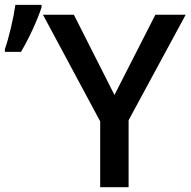

<svg xmlns="http://www.w3.org/2000/svg" viewBox="-178 -775 789 795"><path d="M236.8 -272.5 0 -713.9H127.9L295.9 -381.8L465.3 -713.9H590.8L354.5 -277.3V0H236.8ZM-114.3 -754.9H-5.9V-744.6Q-20.5 -701.2 -43.5 -651.4Q-66.4 -601.6 -91.3 -560.1H-157.7V-571.8Q-145.5 -606.4 -132.8 -659.9Q-120.1 -713.4 -114.3 -754.9Z"/></svg>

Font: Viking Open Sans Light
Style: Bold
Weight: 600
Foundry: Ascender Corporation
Version: Version 2.001